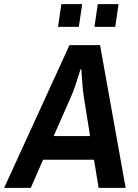

<svg xmlns="http://www.w3.org/2000/svg" viewBox="-53 -903 665 923"><path d="M-33 0 281 -686H428L551 0H421L399 -135H154L95 0ZM205 -249H380L350 -437Q346 -463 343.5 -494Q341 -525 339.5 -547.5Q338 -570 338 -570H334Q334 -570 327 -547Q320 -524 309.5 -493Q299 -462 288 -437ZM401 -774 417 -883H517L501 -774ZM226 -774 242 -883H342L326 -774Z"/></svg>

Font: Archivo Narrow
Style: Bold Italic
Weight: 700
Italic angle: -8°
Designer: Hector Gatti
Foundry: Omnibus-Type
Version: Version 3.002